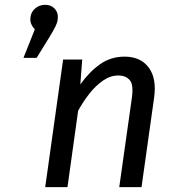

<svg xmlns="http://www.w3.org/2000/svg" viewBox="-20 -773 730 793"><path d="M166 -753.1Q192.1 -753.1 207.1 -735.6Q222.2 -718 218.2 -691.9Q217.2 -680.9 210.1 -665.9Q203.1 -650.9 183.2 -618L131.2 -534H77L123.8 -651.8Q114.8 -660.8 109.3 -673.3Q103.8 -685.8 105.8 -701.9Q108.8 -725 126.4 -739Q143.9 -753.1 166 -753.1ZM494.6 -539.1Q560.6 -539.1 594.1 -494.2Q627.6 -449.2 616.6 -370.2L564.5 0H472.5L524.5 -367.7Q532.5 -423.5 515.6 -442.4Q498.7 -461.3 468.9 -461.3Q436.1 -461.3 405.8 -440.4Q375.4 -419.5 349.5 -386.6Q323.6 -353.6 302.7 -315.6L258.7 0H166.7L240.7 -527.1H319.6L311.7 -424.2Q348.6 -476.2 393.2 -507.7Q437.7 -539.1 494.6 -539.1Z"/></svg>

Font: Fira Sans Variable
Style: Italic
Weight: 397
Italic angle: -8°
Designer: Carrois Corporate & Edenspiekermann AG
Foundry: Carrois Corporate GbR & Edenspiekermann AG
Version: Version 4.202